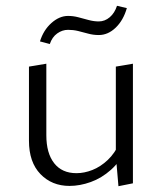

<svg xmlns="http://www.w3.org/2000/svg" viewBox="-20 -638 560 663"><path d="M220 4Q159 4 119.5 -37Q80 -78 80 -152V-408L140 -418V-171Q140 -109 167 -74.5Q194 -40 244 -40Q271 -40 299 -51Q327 -62 352 -85.5Q377 -109 394 -147L416 -124Q395 -80 363 -51.5Q331 -23 293.5 -9.5Q256 4 220 4ZM389 5 380 -100V-408L439 -418V-5ZM152 -486 118 -495Q130 -534 157.5 -558.5Q185 -583 215 -583Q233 -583 250 -578.5Q267 -574 285.5 -569Q304 -564 321 -564Q342 -564 359 -578.5Q376 -593 384 -618L418 -610Q406 -568 379.5 -542.5Q353 -517 321 -517Q302 -517 284 -522Q266 -527 249.5 -531Q233 -535 215 -535Q195 -535 177.5 -522.5Q160 -510 152 -486Z"/></svg>

Font: Ysabeau Office Light
Style: Regular
Weight: 300
Designer: Christian Thalmann (Catharsis Fonts)
Version: Version 2.001;gftools[0.9.30]; featfreeze: tnum,lnum,ss02